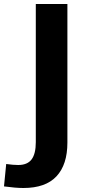

<svg xmlns="http://www.w3.org/2000/svg" viewBox="-84 -700 453 960"><path d="M-64 232 -53 120Q-18 125 7 125Q53 125 74 97Q95 69 95 11V-680H253V13Q253 123 198.5 181.5Q144 240 33 240Q-6 240 -64 232Z"/></svg>

Font: Martel Sans ExtraBold
Style: Regular
Weight: 800
Designer: Dan Reynolds and Mathieu Réguer
Foundry: Dan Reynolds and Mathieu Réguer
Version: Version 1.002; ttfautohint (v1.1) -l 5 -r 5 -G 72 -x 0 -D la